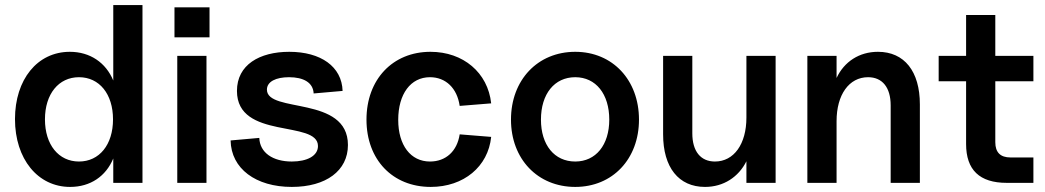

<svg xmlns="http://www.w3.org/2000/svg" viewBox="-20 -720 4115 756"><path d="M256 16C336 16 397 -26 426 -96V0H541V-700H426V-403C397 -473 335 -516 255 -516C127 -516 39 -407 39 -251C39 -94 129 16 256 16ZM291 -84C211 -84 157 -150 157 -250C157 -350 211 -416 291 -416C371 -416 425 -350 425 -250C425 -150 371 -84 291 -84Z M678 0H793V-500H678ZM667 -573H805V-691H667Z M1129 16C1264 16 1350 -48 1350 -149C1350 -345 1031 -273 1031 -367C1031 -399 1067 -416 1118 -416C1175 -416 1213 -395 1215 -352L1329 -362C1326 -458 1243 -516 1119 -516C1002 -516 913 -465 913 -362C913 -168 1232 -249 1232 -145C1232 -106 1189 -84 1129 -84C1054 -84 1003 -119 1001 -177L888 -167C890 -56 987 16 1129 16Z M1676 16C1806 16 1902 -64 1914 -181L1790 -191C1780 -125 1736 -84 1673 -84C1597 -84 1548 -148 1548 -248C1548 -350 1597 -416 1673 -416C1735 -416 1780 -373 1790 -303L1914 -313C1901 -434 1804 -516 1675 -516C1526 -516 1423 -407 1423 -249C1423 -91 1526 16 1676 16Z M2245 16C2392 16 2496 -94 2496 -249C2496 -405 2392 -516 2245 -516C2097 -516 1992 -405 1992 -249C1992 -94 2097 16 2245 16ZM2245 -84C2163 -84 2110 -149 2110 -249C2110 -350 2163 -416 2245 -416C2326 -416 2379 -350 2379 -249C2379 -149 2326 -84 2245 -84Z M2756 16C2829 16 2888 -23 2919 -85V0H3034V-500H2919V-257C2919 -153 2870 -84 2795 -84C2739 -84 2706 -124 2706 -195V-500H2591V-191C2591 -61 2652 16 2756 16Z M3487 -305V0H3602V-309C3602 -439 3541 -516 3437 -516C3363 -516 3304 -477 3274 -413V-500H3159V0H3274V-243C3274 -347 3323 -416 3398 -416C3454 -416 3487 -376 3487 -305Z M3944 0H4049V-100H3959C3919 -100 3899 -120 3899 -160V-400H4049V-500H3899V-661H3784V-500H3676V-400H3784V-153C3784 -51 3837 0 3944 0Z"/></svg>

Font: Uncut Sans Semibold
Style: Regular
Weight: 600
Designer: Kasper Nordkvist
Foundry: UNCUT.wtf
Version: Version 1.304;Glyphs 3.2 (3246)